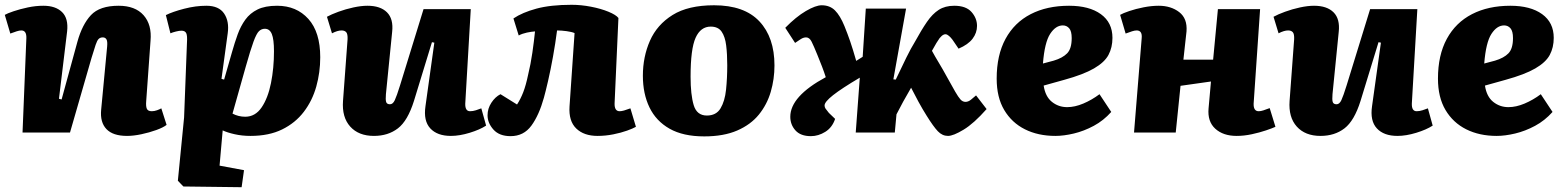

<svg xmlns="http://www.w3.org/2000/svg" viewBox="-24 -553 6535 801"><path d="M671 -32Q657 -21 628 -10.5Q599 0 566 7Q533 14 506 14Q447 14 420 -14.5Q393 -43 398 -95L423 -359Q425 -381 420 -389Q415 -397 405 -397Q394 -397 387.5 -390.5Q381 -384 375 -366Q369 -348 358 -312L268 0H70L86 -394Q87 -426 65 -426Q57 -426 46 -422.5Q35 -419 19 -413L-4 -491Q6 -497 32.5 -506Q59 -515 92 -522Q125 -529 157 -529Q208 -529 235 -502.5Q262 -476 256 -422L222 -141L233 -138L299 -379Q319 -451 355.5 -490Q392 -529 471 -529Q540 -529 575 -489.5Q610 -450 604 -383L586 -132Q584 -110 588.5 -99.5Q593 -89 609 -89Q620 -89 631 -93Q642 -97 649 -101Z M756 -375Q758 -404 753 -414.5Q748 -425 733 -425Q724 -425 710 -421.5Q696 -418 687 -414L668 -490Q696 -504 744 -516.5Q792 -529 837 -529Q889 -529 911 -496.5Q933 -464 926 -414L900 -224L911 -221L944 -336Q955 -375 967.5 -409.5Q980 -444 999.5 -471Q1019 -498 1050.5 -513.5Q1082 -529 1132 -529Q1213 -529 1262.5 -474Q1312 -419 1312 -314Q1312 -251 1295.5 -192Q1279 -133 1243.5 -86.5Q1208 -40 1153 -13Q1098 14 1021 14Q986 14 955 7Q924 0 905 -9L892 138L994 157L984 228L741 225L718 201L744 -63ZM1081 -433Q1067 -433 1056.5 -423Q1046 -413 1033.5 -379Q1021 -345 1001 -274L946 -79Q971 -66 999 -66Q1041 -66 1067.5 -105Q1094 -144 1106.5 -206.5Q1119 -269 1119 -339Q1119 -389 1110 -411Q1101 -433 1081 -433Z M1340 -483Q1358 -493 1388 -504Q1418 -515 1450.5 -522Q1483 -529 1509 -529Q1563 -529 1590.5 -501.5Q1618 -474 1612 -420L1586 -160Q1584 -137 1587 -127.5Q1590 -118 1603 -118Q1615 -118 1623 -135Q1631 -152 1645 -197L1743 -515H1940L1917 -121Q1916 -89 1937 -89Q1949 -89 1961.5 -93Q1974 -97 1984 -101L2004 -29Q1978 -12 1935.5 1Q1893 14 1857 14Q1800 14 1771 -17.5Q1742 -49 1751 -110L1788 -375L1778 -377L1703 -132Q1677 -49 1636 -17.5Q1595 14 1536 14Q1472 14 1437 -25Q1402 -64 1407 -132L1426 -389Q1427 -411 1420.5 -418.5Q1414 -426 1401 -426Q1384 -426 1361 -414Z M2118 -476Q2155 -501 2214 -517Q2273 -533 2361 -533Q2400 -533 2441.5 -525Q2483 -517 2514.5 -504Q2546 -491 2556 -478L2540 -122Q2539 -89 2561 -89Q2569 -89 2579.5 -92Q2590 -95 2606 -101L2629 -24Q2617 -17 2592 -8Q2567 1 2534.5 7.5Q2502 14 2469 14Q2412 14 2380 -17Q2348 -48 2352 -109L2373 -415Q2362 -420 2340 -423Q2318 -426 2300 -426Q2293 -372 2283 -316.5Q2273 -261 2262.5 -215.5Q2252 -170 2245 -145Q2225 -73 2193 -29Q2161 15 2106 15Q2059 15 2034.5 -12.5Q2010 -40 2010 -72Q2010 -100 2026 -124.5Q2042 -149 2064 -160L2133 -117Q2148 -140 2159 -168.5Q2170 -197 2179 -240Q2190 -285 2197 -333.5Q2204 -382 2208 -422Q2193 -421 2174 -417Q2155 -413 2140 -405Z M2914 16Q2826 16 2769.5 -16Q2713 -48 2685.5 -105Q2658 -162 2658 -237Q2658 -316 2687.5 -383Q2717 -450 2782 -490.5Q2847 -531 2955 -531Q3081 -531 3144 -464Q3207 -397 3207 -280Q3207 -223 3191.5 -170Q3176 -117 3142 -75Q3108 -33 3051.5 -8.5Q2995 16 2914 16ZM2925 -71Q2964 -71 2982 -101Q3000 -131 3005 -179Q3010 -227 3010 -281Q3010 -327 3005.5 -363.5Q3001 -400 2986.5 -421Q2972 -442 2941 -442Q2899 -442 2878 -395.5Q2857 -349 2857 -233Q2857 -158 2870 -114.5Q2883 -71 2925 -71Z M3703 -222 3713 -221Q3737 -272 3757 -312.5Q3777 -353 3792 -377Q3820 -428 3843 -461.5Q3866 -495 3892.5 -512Q3919 -529 3957 -529Q4006 -529 4029 -503Q4052 -477 4052 -445Q4052 -416 4033.5 -391.5Q4015 -367 3975 -350L3956 -378Q3942 -400 3928 -408Q3914 -416 3896 -394Q3890 -386 3882.5 -373.5Q3875 -361 3864 -341Q3877 -317 3892.5 -291.5Q3908 -266 3926 -233Q3948 -193 3961 -170.5Q3974 -148 3983 -138Q3992 -128 4004 -128Q4015 -128 4026 -136.5Q4037 -145 4048 -155L4092 -98Q4039 -38 3996 -12Q3953 14 3931 14Q3907 14 3888.5 -5.5Q3870 -25 3842 -70Q3825 -97 3808 -128Q3791 -159 3777 -187Q3760 -158 3744 -129Q3728 -100 3716 -76L3709 0H3546L3563 -229Q3487 -184 3451.5 -156Q3416 -128 3416 -113Q3416 -106 3420 -100Q3424 -94 3434 -82L3460 -57Q3448 -21 3419 -3Q3390 15 3359 15Q3316 15 3294.5 -9Q3273 -33 3273 -66Q3273 -151 3421 -231Q3414 -253 3405.5 -275Q3397 -297 3386 -324Q3371 -361 3362 -379Q3353 -397 3339 -397Q3328 -397 3317 -390Q3306 -383 3293 -374L3252 -437Q3297 -483 3338 -507Q3379 -531 3404 -531Q3438 -531 3459.5 -509.5Q3481 -488 3499 -444Q3512 -412 3523 -380Q3534 -348 3548 -299L3575 -316L3588 -517H3756Z M4436 -529Q4520 -529 4568.5 -494Q4617 -459 4617 -395Q4617 -355 4600.5 -324Q4584 -293 4540 -267.5Q4496 -242 4416 -220L4330 -196Q4337 -150 4364.5 -128Q4392 -106 4428 -106Q4460 -106 4495.5 -121Q4531 -136 4563 -160L4612 -86Q4580 -50 4539 -28Q4498 -6 4456 4Q4414 14 4379 14Q4307 14 4252 -13.5Q4197 -41 4165.5 -94Q4134 -147 4134 -225Q4134 -323 4171 -391Q4208 -459 4276 -494Q4344 -529 4436 -529ZM4447 -394Q4447 -423 4436.5 -435Q4426 -447 4410 -447Q4380 -447 4357 -411.5Q4334 -376 4327 -288L4372 -300Q4409 -311 4428 -330.5Q4447 -350 4447 -394Z M5028 -213 4901 -195 4881 0H4707L4739 -394Q4742 -426 4718 -426Q4710 -426 4699 -422.5Q4688 -419 4672 -413L4649 -491Q4661 -498 4687.5 -507Q4714 -516 4747 -522.5Q4780 -529 4810 -529Q4861 -529 4895.5 -502.5Q4930 -476 4926 -422Q4923 -393 4919.5 -363.5Q4916 -334 4913 -304H5037L5057 -515H5233L5206 -121Q5205 -89 5227 -89Q5236 -89 5246.5 -92.5Q5257 -96 5273 -102L5297 -24Q5284 -18 5257.5 -9Q5231 0 5198.5 7Q5166 14 5135 14Q5079 14 5046 -16Q5013 -46 5018 -101Z M5289 -483Q5307 -493 5337 -504Q5367 -515 5399.5 -522Q5432 -529 5458 -529Q5512 -529 5539.5 -501.5Q5567 -474 5561 -420L5535 -160Q5533 -137 5536 -127.5Q5539 -118 5552 -118Q5564 -118 5572 -135Q5580 -152 5594 -197L5692 -515H5889L5866 -121Q5865 -89 5886 -89Q5898 -89 5910.5 -93Q5923 -97 5933 -101L5953 -29Q5927 -12 5884.5 1Q5842 14 5806 14Q5749 14 5720 -17.5Q5691 -49 5700 -110L5737 -375L5727 -377L5652 -132Q5626 -49 5585 -17.5Q5544 14 5485 14Q5421 14 5386 -25Q5351 -64 5356 -132L5375 -389Q5376 -411 5369.5 -418.5Q5363 -426 5350 -426Q5333 -426 5310 -414Z M6277 -529Q6361 -529 6409.5 -494Q6458 -459 6458 -395Q6458 -355 6441.5 -324Q6425 -293 6381 -267.5Q6337 -242 6257 -220L6171 -196Q6178 -150 6205.5 -128Q6233 -106 6269 -106Q6301 -106 6336.5 -121Q6372 -136 6404 -160L6453 -86Q6421 -50 6380 -28Q6339 -6 6297 4Q6255 14 6220 14Q6148 14 6093 -13.5Q6038 -41 6006.5 -94Q5975 -147 5975 -225Q5975 -323 6012 -391Q6049 -459 6117 -494Q6185 -529 6277 -529ZM6288 -394Q6288 -423 6277.5 -435Q6267 -447 6251 -447Q6221 -447 6198 -411.5Q6175 -376 6168 -288L6213 -300Q6250 -311 6269 -330.5Q6288 -350 6288 -394Z"/></svg>

Font: Literata 12pt ExtraBold
Style: Italic
Weight: 800
Italic angle: -2°
Designer: Latin by Veronika Burian and Jose Scaglione. Greek by Irene Vlachou. Cyrillic by Vera Evstafieva
Foundry: TypeTogether
Version: Version 3.002